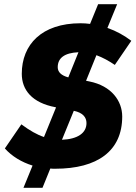

<svg xmlns="http://www.w3.org/2000/svg" viewBox="-20 -788 641 908"><path d="M181 100 218 9C225 10 233 10 241 10C441 10 558 -74 558 -237C558 -310 508 -382 402 -403L387 -406L436 -527C466 -516 495 -500 523 -481L601 -595C568 -620 531 -641 488 -656L534 -768H444L406 -675C391 -677 376 -678 361 -678C177 -678 83 -577 83 -439C83 -363 131 -302 242 -281L245 -280L188 -140C155 -151 120 -171 81 -200L3 -86C36 -49 82 -21 134 -5L91 100ZM389 -206C389 -158 346 -130 273 -127L329 -264C372 -255 389 -233 389 -206ZM253 -470C253 -513 284 -538 351 -541L303 -422C270 -431 253 -447 253 -470Z"/></svg>

Font: Celebes ExtraBold
Style: Italic
Weight: 800
Italic angle: -10°
Designer: Anugrah Pasau
Foundry: Lafontype
Version: Version 1.000